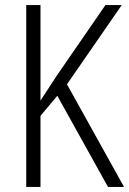

<svg xmlns="http://www.w3.org/2000/svg" viewBox="-20 -734 507 754"><path d="M467 0H404L205 -358L139 -279V0H83V-714H139V-339Q149 -355 165.5 -379.5Q182 -404 203 -437L394 -714H458L243 -403Z"/></svg>

Font: Noto Sans Devanagari UI Condensed Light
Style: Regular
Weight: 300
Width: 3
Designer: Jelle Bosma - Monotype Design Team
Foundry: Monotype Imaging Inc.
Version: Version 2.004; ttfautohint (v1.8.4.7-5d5b)